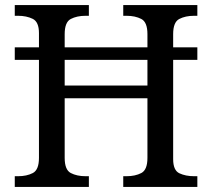

<svg xmlns="http://www.w3.org/2000/svg" viewBox="-20 -734 833 754"><path d="M38 0V-42H51Q85 -42 109 -54.5Q133 -67 133 -114V-499H38V-548H133V-604Q133 -648 108.5 -660Q84 -672 51 -672H38V-714H329V-672H316Q282 -672 258 -659.5Q234 -647 234 -600V-548H559V-600Q559 -647 535 -659.5Q511 -672 477 -672H464V-714H755V-672H742Q708 -672 684 -659.5Q660 -647 660 -600V-548H755V-499H660V-109Q660 -65 684.5 -53.5Q709 -42 742 -42H755V0H464V-42H477Q511 -42 535 -54.5Q559 -67 559 -114V-348H234V-114Q234 -67 258 -54.5Q282 -42 316 -42H329V0ZM234 -398H559V-499H234Z"/></svg>

Font: Noto Serif Ahom
Style: Regular
Weight: 400
Designer: Monotype Design Team
Foundry: Monotype Imaging Inc.
Version: Version 2.007; ttfautohint (v1.8.4.7-5d5b)